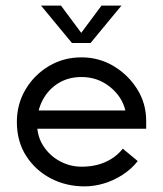

<svg xmlns="http://www.w3.org/2000/svg" viewBox="-20 -656 580 683"><path d="M281 7Q215 7 160.5 -21.5Q106 -50 73 -101.5Q40 -153 40 -222Q40 -286 71 -338Q102 -390 154 -421Q206 -452 270 -452Q332 -452 384 -421Q436 -390 468 -339Q500 -288 500 -226V-198H84V-263H426Q414 -313 370.5 -347.5Q327 -382 270 -382Q223 -382 187.5 -360Q152 -338 132 -300.5Q112 -263 112 -216Q112 -170 135 -135.5Q158 -101 194 -82Q230 -63 270 -63Q301 -63 327.5 -70Q354 -77 376.5 -91Q399 -105 417 -127L470 -83Q448 -55 416.5 -34.5Q385 -14 350 -3.5Q315 7 281 7ZM236 -503 126 -636H197L278 -527H260L341 -636H412L302 -503Z"/></svg>

Font: Teachers
Style: Regular
Weight: 400
Designer: Alfredo Marco Pradil, Chank Diesel
Version: Version 1.001